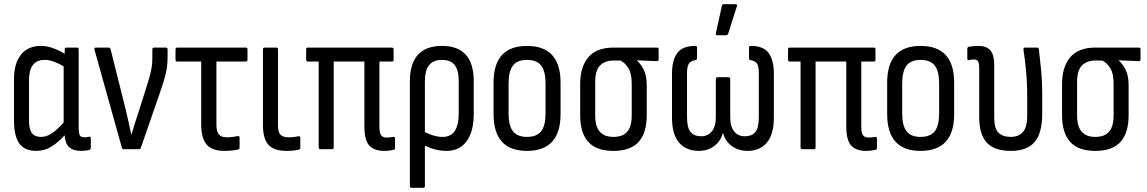

<svg xmlns="http://www.w3.org/2000/svg" viewBox="-20 -715 5495 920"><path d="M155 8Q98 8 72.5 -27.5Q47 -63 47 -137V-337Q47 -410 80 -452.5Q113 -495 177 -495Q207 -495 238 -483Q269 -471 290 -457V-478Q290 -487 298 -487H349Q357 -487 357 -478V-103Q357 -76 362.5 -66.5Q368 -57 384 -57Q390 -57 396 -58Q402 -59 408 -60Q415 -61 415 -52V-6Q415 1 407 4Q387 8 368 8Q331 8 311.5 -10Q292 -28 290 -67Q257 -31 224.5 -11.5Q192 8 155 8ZM119 -138Q119 -96 132.5 -77.5Q146 -59 177 -59Q203 -59 228.5 -76Q254 -93 285 -128V-397Q262 -411 238.5 -419.5Q215 -428 194 -428Q119 -428 119 -331Z M573 0Q566 0 564 -7L433 -476Q430 -487 439 -487H500Q508 -487 510 -479L582 -191Q589 -161 596 -130.5Q603 -100 609 -70H610Q619 -101 628.5 -131Q638 -161 648 -191L685 -308Q696 -342 703 -373Q710 -404 710 -439V-478Q710 -487 718 -487H775Q783 -487 783 -478V-438Q783 -396 773 -357Q763 -318 747 -273L655 -7Q653 0 646 0Z M1056 8Q996 8 970 -22.5Q944 -53 944 -120V-420H829Q821 -420 821 -430V-478Q821 -487 829 -487H1158Q1166 -487 1166 -478V-430Q1166 -420 1158 -420H1017V-118Q1017 -84 1029 -70.5Q1041 -57 1066 -57Q1081 -57 1095 -59Q1109 -61 1120 -63Q1128 -64 1128 -55V-8Q1128 -1 1122 1Q1110 4 1093.5 6Q1077 8 1056 8Z M1353 8Q1292 8 1266 -21.5Q1240 -51 1240 -115V-478Q1240 -487 1248 -487H1304Q1312 -487 1312 -478V-114Q1312 -82 1324 -69.5Q1336 -57 1363 -57Q1376 -57 1388 -58.5Q1400 -60 1410 -62Q1419 -64 1419 -54V-7Q1419 0 1412 2Q1387 8 1353 8Z M1820 8Q1774 8 1750 -17Q1726 -42 1726 -111V-420H1579V-9Q1579 0 1571 0H1516Q1507 0 1507 -9V-420H1455Q1447 -420 1447 -430V-478Q1447 -487 1455 -487H1858Q1866 -487 1866 -478V-430Q1866 -420 1858 -420H1798V-106Q1798 -79 1806 -67.5Q1814 -56 1831 -56Q1850 -56 1863 -59Q1873 -61 1873 -51V-6Q1873 1 1866 3Q1858 5 1846 6.5Q1834 8 1820 8Z M1952 185Q1944 185 1944 176V-325Q1944 -495 2098 -495Q2250 -495 2250 -326V-170Q2250 -85 2216 -38.5Q2182 8 2120 8Q2068 8 2016 -17V176Q2016 185 2008 185ZM2016 -323V-82Q2036 -72 2057.5 -65.5Q2079 -59 2101 -59Q2178 -59 2178 -171V-325Q2178 -379 2158.5 -403.5Q2139 -428 2098 -428Q2057 -428 2036.5 -403.5Q2016 -379 2016 -323Z M2505 8Q2345 8 2345 -168V-319Q2345 -495 2505 -495Q2666 -495 2666 -319V-168Q2666 8 2505 8ZM2505 -59Q2552 -59 2573 -86Q2594 -113 2594 -171V-315Q2594 -374 2573 -401Q2552 -428 2505 -428Q2459 -428 2438 -401Q2417 -374 2417 -315V-171Q2417 -113 2438 -86Q2459 -59 2505 -59Z M2919 8Q2838 8 2799 -35Q2760 -78 2760 -163V-313Q2760 -394 2799 -440.5Q2838 -487 2920 -487H3128Q3136 -487 3136 -478V-431Q3136 -422 3128 -422L3032 -426V-425Q3052 -407 3065.5 -379Q3079 -351 3079 -306V-163Q3079 -78 3040 -35Q3001 8 2919 8ZM2919 -59Q2964 -59 2985.5 -84Q3007 -109 3007 -162V-314Q3007 -363 2991 -388.5Q2975 -414 2953 -425H2920Q2879 -425 2855.5 -401.5Q2832 -378 2832 -322V-162Q2832 -109 2854 -84Q2876 -59 2919 -59Z M3329 8Q3268 8 3234 -31.5Q3200 -71 3200 -150V-363Q3200 -426 3225 -460.5Q3250 -495 3312 -495Q3320 -495 3320 -486V-437Q3320 -428 3312 -427Q3288 -423 3280 -408.5Q3272 -394 3272 -367V-154Q3272 -103 3289 -82.5Q3306 -62 3340 -62Q3371 -62 3390.5 -85Q3410 -108 3410 -154V-336Q3410 -345 3418 -345H3471Q3479 -345 3479 -336V-154Q3479 -108 3498 -85Q3517 -62 3549 -62Q3583 -62 3599.5 -82.5Q3616 -103 3616 -154V-367Q3616 -394 3608.5 -408.5Q3601 -423 3576 -427Q3569 -428 3569 -437V-486Q3569 -495 3577 -495Q3639 -495 3663.5 -460.5Q3688 -426 3688 -363V-150Q3688 -71 3654.5 -31.5Q3621 8 3561 8Q3519 8 3487.5 -14.5Q3456 -37 3445 -76H3443Q3433 -38 3402 -15Q3371 8 3329 8ZM3416 -546Q3408 -546 3410 -555L3439 -687Q3440 -695 3449 -695H3505Q3514 -695 3511 -685L3469 -553Q3466 -546 3459 -546Z M4129 8Q4083 8 4059 -17Q4035 -42 4035 -111V-420H3888V-9Q3888 0 3880 0H3825Q3816 0 3816 -9V-420H3764Q3756 -420 3756 -430V-478Q3756 -487 3764 -487H4167Q4175 -487 4175 -478V-430Q4175 -420 4167 -420H4107V-106Q4107 -79 4115 -67.5Q4123 -56 4140 -56Q4159 -56 4172 -59Q4182 -61 4182 -51V-6Q4182 1 4175 3Q4167 5 4155 6.5Q4143 8 4129 8Z M4391 8Q4231 8 4231 -168V-319Q4231 -495 4391 -495Q4552 -495 4552 -319V-168Q4552 8 4391 8ZM4391 -59Q4438 -59 4459 -86Q4480 -113 4480 -171V-315Q4480 -374 4459 -401Q4438 -428 4391 -428Q4345 -428 4324 -401Q4303 -374 4303 -315V-171Q4303 -113 4324 -86Q4345 -59 4391 -59Z M4824 8Q4744 8 4708 -32Q4672 -72 4672 -154V-386Q4672 -412 4666.5 -421Q4661 -430 4647 -430Q4641 -430 4634.5 -429Q4628 -428 4622 -427Q4615 -426 4615 -434V-481Q4615 -489 4623 -491Q4645 -495 4670 -495Q4707 -495 4725.5 -473.5Q4744 -452 4744 -405V-150Q4744 -99 4764.5 -79Q4785 -59 4824 -59Q4860 -59 4881 -82Q4902 -105 4902 -161V-251Q4902 -320 4896.5 -376.5Q4891 -433 4884 -477Q4883 -487 4892 -487H4949Q4956 -487 4958 -479Q4963 -438 4968.5 -381Q4974 -324 4974 -257V-171Q4974 -77 4937.5 -34.5Q4901 8 4824 8Z M5228 8Q5147 8 5108 -35Q5069 -78 5069 -163V-313Q5069 -394 5108 -440.5Q5147 -487 5229 -487H5437Q5445 -487 5445 -478V-431Q5445 -422 5437 -422L5341 -426V-425Q5361 -407 5374.5 -379Q5388 -351 5388 -306V-163Q5388 -78 5349 -35Q5310 8 5228 8ZM5228 -59Q5273 -59 5294.5 -84Q5316 -109 5316 -162V-314Q5316 -363 5300 -388.5Q5284 -414 5262 -425H5229Q5188 -425 5164.5 -401.5Q5141 -378 5141 -322V-162Q5141 -109 5163 -84Q5185 -59 5228 -59Z"/></svg>

Font: Sofia Sans Cond
Style: Regular
Weight: 400
Width: 3
Designer: Botio Nikoltchev, Ani Petrova
Foundry: lettersoup
Version: Version 4.100; ttfautohint (v1.8.3)